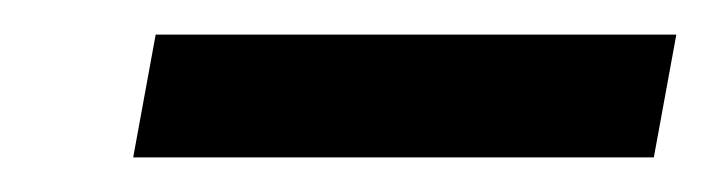

<svg xmlns="http://www.w3.org/2000/svg" viewBox="-20 -718 411 111"><path d="M358 -627H57L70 -698H371Z"/></svg>

Font: Open Sauce Sans ExBold Italic
Style: Regular
Weight: 800
Italic angle: -10°
Designer: Alfredo Marco Pradil
Foundry: Creative Sauce Fz LLC
Version: Version 1.477